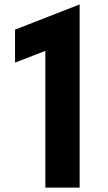

<svg xmlns="http://www.w3.org/2000/svg" viewBox="-20 -712 490 868"><path d="M185 136V-482L48 -429V-578L340 -692V136Z"/></svg>

Font: Cafe24 Ohsquare
Style: Bold
Weight: 700
Designer: Cafe24 thkim, hmlim, mnelim, nhlee, sslee, sskim, smlim, yjkim, sdjeong, hskwak & 4IRTF
Foundry: Cafe24
Version: Version 1.000